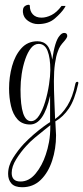

<svg xmlns="http://www.w3.org/2000/svg" viewBox="-20 -523 348 805"><path d="M73 262Q42 262 28 246.5Q14 231 14 206Q14 172 34.5 139.5Q55 107 80 80Q98 61 120.5 41.5Q143 22 163 7.5Q183 -7 190 -11V-121Q163 -1 106 -1Q73 -1 53.5 -22.5Q34 -44 26 -79Q18 -114 18 -152Q18 -200 30.5 -245.5Q43 -291 69.5 -320.5Q96 -350 137 -350Q163 -350 178 -332.5Q193 -315 199 -273Q210 -350 229 -372Q239 -385 249 -385Q262 -385 262 -372Q262 -365 249 -350Q239 -339 233 -330Q227 -321 222 -306Q215 -288 210.5 -256.5Q206 -225 206 -183Q206 -145 208 -99Q210 -53 211 -24Q240 -44 262.5 -80Q285 -116 296 -172Q298 -180 304 -180Q310 -180 308 -172Q293 -104 269 -68.5Q245 -33 212 -14L215 44Q215 101 198.5 151Q182 201 150.5 231.5Q119 262 73 262ZM110 -15Q129 -15 144 -38.5Q159 -62 169.5 -97Q180 -132 185.5 -168.5Q191 -205 191 -230Q191 -280 179.5 -309.5Q168 -339 142 -339Q124 -339 110 -321.5Q96 -304 86 -275Q76 -246 71 -213Q66 -180 66 -148Q66 -15 110 -15ZM66 238Q102 238 129.5 204.5Q157 171 172 125Q180 102 185.5 72.5Q191 43 191 2Q185 7 166.5 21.5Q148 36 126.5 54Q105 72 90 89Q67 114 48 144.5Q29 175 29 202Q29 238 66 238ZM139 -422Q117 -422 97.5 -435.5Q78 -449 76 -472Q76 -475 76 -479Q76 -483 77 -486Q79 -494 86 -498.5Q93 -503 99 -503Q105 -503 105 -499Q105 -476 118 -462.5Q131 -449 154 -449Q174 -449 196 -460Q218 -471 238 -498H255Q255 -497 250 -489Q237 -469 210 -445.5Q183 -422 139 -422Z"/></svg>

Font: Updock
Style: Regular
Weight: 400
Designer: Robert E. Leuschke
Foundry: Robert E. Leuschke
Version: Version 1.010; ttfautohint (v1.8.4.7-5d5b)